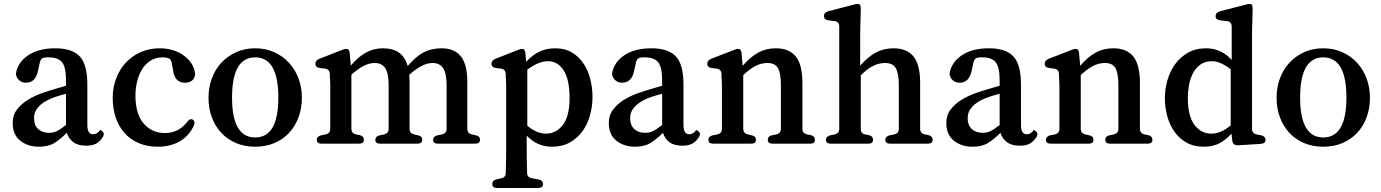

<svg xmlns="http://www.w3.org/2000/svg" viewBox="-20 -714 6863 954"><path d="M477 -68Q479 -70 490 -60Q502 -48 489 -30Q473 -7 454 1.5Q435 10 409 10Q368 10 344.5 -7.5Q321 -25 312 -54Q280 -22 250 -3.5Q220 15 173 15Q118 15 80.5 -15Q43 -45 43 -103Q43 -142 64.5 -170Q86 -198 118.5 -218Q151 -238 188 -251Q225 -264 257 -273L308 -288V-314Q308 -380 288.5 -404.5Q269 -429 222 -429Q217 -429 212.5 -429Q208 -429 203 -428Q183 -427 178 -404L169 -363Q157 -303 109 -303Q89 -303 75 -315.5Q61 -328 59 -348Q68 -404 119.5 -439Q171 -474 255 -474Q338 -474 376 -434Q414 -394 414 -293V-92Q414 -47 442 -47Q454 -47 464 -54Q471 -59 473 -62.5Q475 -66 477 -68ZM308 -93V-248Q284 -242 256.5 -233Q229 -224 205 -210Q181 -196 165 -175.5Q149 -155 149 -126Q149 -92 169.5 -73Q190 -54 224 -54Q244 -54 261.5 -62Q279 -70 308 -93Z M909 -107Q920 -122 930 -122Q933 -122 937 -120Q952 -111 943 -90Q920 -39 873.5 -12Q827 15 764 15Q710 15 668 -3.5Q626 -22 597.5 -54.5Q569 -87 554.5 -131.5Q540 -176 540 -228Q540 -279 557 -324Q574 -369 605 -402.5Q636 -436 679 -455Q722 -474 775 -474Q805 -474 834.5 -466Q864 -458 888.5 -441.5Q913 -425 930 -400.5Q947 -376 950 -344Q943 -303 899 -303Q848 -303 840 -365L833 -403Q829 -421 816.5 -425Q804 -429 789 -429Q752 -429 726 -411.5Q700 -394 684 -366.5Q668 -339 660.5 -305.5Q653 -272 653 -241Q653 -147 694 -100Q735 -53 799 -53Q867 -53 909 -107Z M1248 -474Q1300 -474 1343 -454.5Q1386 -435 1416.5 -401.5Q1447 -368 1463.5 -323.5Q1480 -279 1480 -228Q1480 -176 1463.5 -131.5Q1447 -87 1417 -54.5Q1387 -22 1344 -3.5Q1301 15 1248 15Q1195 15 1152 -3.5Q1109 -22 1079 -54.5Q1049 -87 1032.5 -131.5Q1016 -176 1016 -228Q1016 -279 1032.5 -324Q1049 -369 1079.5 -402Q1110 -435 1152.5 -454.5Q1195 -474 1248 -474ZM1248 -429Q1133 -429 1133 -229Q1133 -31 1248 -31Q1363 -31 1363 -229Q1363 -429 1248 -429Z M2302 -72Q2303 -51 2325 -46L2343 -42Q2365 -38 2365 -19Q2365 0 2340 0H2157Q2132 0 2132 -19Q2132 -37 2155 -42L2176 -46Q2198 -51 2199 -72V-290Q2199 -351 2181.5 -376Q2164 -401 2129 -401Q2101 -401 2071.5 -384.5Q2042 -368 2013 -342Q2014 -333 2014.5 -322.5Q2015 -312 2015 -301V-72Q2016 -51 2038 -46L2056 -42Q2078 -38 2078 -19Q2078 0 2053 0H1870Q1845 0 1845 -19Q1845 -37 1868 -42L1888 -46Q1910 -51 1911 -72V-290Q1911 -350 1894 -375.5Q1877 -401 1842 -401Q1813 -401 1784 -385Q1755 -369 1726 -343V-72Q1727 -51 1749 -46L1766 -43Q1788 -38 1788 -19Q1788 0 1763 0H1579Q1554 0 1554 -19Q1554 -37 1577 -42L1598 -46Q1620 -51 1621 -72V-253Q1621 -273 1621 -289Q1621 -305 1620 -317Q1619 -325 1619 -332Q1619 -339 1619 -347Q1617 -370 1595 -373L1570 -376Q1547 -379 1547 -397Q1547 -414 1567 -422L1683 -467Q1692 -471 1701 -471Q1707 -471 1709 -469Q1717 -464 1718 -446L1723 -388Q1758 -430 1797 -452Q1836 -474 1883 -474Q1932 -474 1962 -453Q1992 -432 2006 -386Q2044 -432 2083.5 -453Q2123 -474 2174 -474Q2237 -474 2269.5 -434.5Q2302 -395 2302 -306Z M2582 -469Q2590 -464 2591 -446L2594 -407Q2626 -441 2660.5 -457.5Q2695 -474 2738 -474Q2788 -474 2823 -452.5Q2858 -431 2880.5 -396.5Q2903 -362 2913.5 -319Q2924 -276 2924 -233Q2924 -187 2912 -142.5Q2900 -98 2875 -63Q2850 -28 2812 -6.5Q2774 15 2723 15Q2649 15 2597 -40V14Q2597 43 2597.5 77.5Q2598 112 2599 144Q2599 167 2621 171L2656 178Q2678 182 2678 201Q2678 220 2653 220H2451Q2426 220 2426 201Q2426 182 2448 177L2471 172Q2493 167 2493 145Q2494 113 2494.5 78.5Q2495 44 2495 14V-253Q2495 -273 2495 -289Q2495 -305 2494 -317Q2493 -325 2493 -332Q2493 -339 2493 -347Q2491 -370 2469 -373L2445 -376Q2422 -379 2422 -397Q2422 -414 2442 -422L2557 -467Q2566 -471 2574 -471Q2578 -471 2582 -469ZM2600 -368V-89Q2648 -50 2693 -50Q2743 -50 2776.5 -93Q2810 -136 2810 -227Q2810 -319 2780.5 -364.5Q2751 -410 2702 -410Q2657 -410 2600 -368Z M3439 -68Q3441 -70 3452 -60Q3464 -48 3451 -30Q3435 -7 3416 1.5Q3397 10 3371 10Q3330 10 3306.5 -7.5Q3283 -25 3274 -54Q3242 -22 3212 -3.5Q3182 15 3135 15Q3080 15 3042.5 -15Q3005 -45 3005 -103Q3005 -142 3026.5 -170Q3048 -198 3080.5 -218Q3113 -238 3150 -251Q3187 -264 3219 -273L3270 -288V-314Q3270 -380 3250.5 -404.5Q3231 -429 3184 -429Q3179 -429 3174.5 -429Q3170 -429 3165 -428Q3145 -427 3140 -404L3131 -363Q3119 -303 3071 -303Q3051 -303 3037 -315.5Q3023 -328 3021 -348Q3030 -404 3081.5 -439Q3133 -474 3217 -474Q3300 -474 3338 -434Q3376 -394 3376 -293V-92Q3376 -47 3404 -47Q3416 -47 3426 -54Q3433 -59 3435 -62.5Q3437 -66 3439 -68ZM3270 -93V-248Q3246 -242 3218.5 -233Q3191 -224 3167 -210Q3143 -196 3127 -175.5Q3111 -155 3111 -126Q3111 -92 3131.5 -73Q3152 -54 3186 -54Q3206 -54 3223.5 -62Q3241 -70 3270 -93Z M3967 -72Q3968 -51 3990 -46L4007 -43Q4029 -38 4029 -19Q4029 0 4004 0H3820Q3795 0 3795 -19Q3795 -38 3817 -42L3837 -46Q3859 -51 3860 -72V-290Q3860 -350 3845.5 -375.5Q3831 -401 3793 -401Q3762 -401 3733.5 -386Q3705 -371 3673 -341V-72Q3674 -51 3696 -46L3714 -42Q3736 -38 3736 -19Q3736 0 3711 0H3525Q3500 0 3500 -19Q3500 -37 3523 -42L3544 -46Q3566 -51 3567 -72V-253Q3567 -273 3567 -289Q3567 -305 3566 -317Q3565 -325 3565 -332Q3565 -339 3565 -347Q3563 -370 3541 -373L3517 -376Q3494 -379 3494 -397Q3494 -414 3514 -422L3630 -467Q3639 -471 3648 -471Q3654 -471 3656 -469Q3664 -464 3665 -446L3670 -387Q3708 -431 3747 -452.5Q3786 -474 3835 -474Q3901 -474 3934 -433.5Q3967 -393 3967 -301Z M4552 -72Q4553 -51 4575 -46L4592 -43Q4614 -38 4614 -19Q4614 0 4589 0H4404Q4379 0 4379 -19Q4379 -37 4402 -42L4423 -46Q4445 -51 4446 -72V-290Q4446 -350 4431 -375.5Q4416 -401 4378 -401Q4347 -401 4318 -386.5Q4289 -372 4257 -340V-73Q4257 -50 4279 -46L4296 -43Q4318 -38 4318 -19Q4318 0 4293 0H4109Q4084 0 4084 -19Q4084 -37 4107 -42L4127 -46Q4149 -51 4150 -72V-583Q4150 -606 4127 -609L4097 -613Q4074 -616 4074 -634Q4074 -652 4095 -658L4226 -692Q4231 -694 4234.5 -694Q4238 -694 4242 -694Q4249 -694 4251 -692Q4257 -688 4257 -668L4254 -552V-388Q4293 -432 4332 -453Q4371 -474 4420 -474Q4486 -474 4519 -433.5Q4552 -393 4552 -301Z M5116 -68Q5118 -70 5129 -60Q5141 -48 5128 -30Q5112 -7 5093 1.5Q5074 10 5048 10Q5007 10 4983.5 -7.5Q4960 -25 4951 -54Q4919 -22 4889 -3.5Q4859 15 4812 15Q4757 15 4719.5 -15Q4682 -45 4682 -103Q4682 -142 4703.5 -170Q4725 -198 4757.5 -218Q4790 -238 4827 -251Q4864 -264 4896 -273L4947 -288V-314Q4947 -380 4927.5 -404.5Q4908 -429 4861 -429Q4856 -429 4851.5 -429Q4847 -429 4842 -428Q4822 -427 4817 -404L4808 -363Q4796 -303 4748 -303Q4728 -303 4714 -315.5Q4700 -328 4698 -348Q4707 -404 4758.5 -439Q4810 -474 4894 -474Q4977 -474 5015 -434Q5053 -394 5053 -293V-92Q5053 -47 5081 -47Q5093 -47 5103 -54Q5110 -59 5112 -62.5Q5114 -66 5116 -68ZM4947 -93V-248Q4923 -242 4895.5 -233Q4868 -224 4844 -210Q4820 -196 4804 -175.5Q4788 -155 4788 -126Q4788 -92 4808.5 -73Q4829 -54 4863 -54Q4883 -54 4900.5 -62Q4918 -70 4947 -93Z M5644 -72Q5645 -51 5667 -46L5684 -43Q5706 -38 5706 -19Q5706 0 5681 0H5497Q5472 0 5472 -19Q5472 -38 5494 -42L5514 -46Q5536 -51 5537 -72V-290Q5537 -350 5522.5 -375.5Q5508 -401 5470 -401Q5439 -401 5410.5 -386Q5382 -371 5350 -341V-72Q5351 -51 5373 -46L5391 -42Q5413 -38 5413 -19Q5413 0 5388 0H5202Q5177 0 5177 -19Q5177 -37 5200 -42L5221 -46Q5243 -51 5244 -72V-253Q5244 -273 5244 -289Q5244 -305 5243 -317Q5242 -325 5242 -332Q5242 -339 5242 -347Q5240 -370 5218 -373L5194 -376Q5171 -379 5171 -397Q5171 -414 5191 -422L5307 -467Q5316 -471 5325 -471Q5331 -471 5333 -469Q5341 -464 5342 -446L5347 -387Q5385 -431 5424 -452.5Q5463 -474 5512 -474Q5578 -474 5611 -433.5Q5644 -393 5644 -301Z M6201 -73Q6201 -51 6224 -46L6245 -42Q6268 -37 6268 -19Q6268 -1 6244 1L6130 8Q6106 8 6103 -14L6099 -50Q6070 -18 6038 -1.5Q6006 15 5961 15Q5911 15 5874.5 -6Q5838 -27 5814.5 -61Q5791 -95 5779.5 -138Q5768 -181 5768 -226Q5768 -272 5781 -316.5Q5794 -361 5819.5 -396Q5845 -431 5883.5 -452.5Q5922 -474 5973 -474Q6048 -474 6100 -416V-582Q6100 -606 6077 -609L6043 -613Q6020 -616 6020 -634Q6020 -652 6042 -658L6174 -692Q6179 -694 6182.5 -694Q6186 -694 6190 -694Q6197 -694 6199 -692Q6204 -688 6204 -668L6201 -552ZM6095 -91V-370Q6043 -410 6002 -410Q5967 -410 5943.5 -392.5Q5920 -375 5906.5 -348Q5893 -321 5887.5 -289Q5882 -257 5882 -229Q5882 -137 5915 -93.5Q5948 -50 5999 -50Q6046 -50 6095 -91Z M6555 -474Q6607 -474 6650 -454.5Q6693 -435 6723.5 -401.5Q6754 -368 6770.5 -323.5Q6787 -279 6787 -228Q6787 -176 6770.5 -131.5Q6754 -87 6724 -54.5Q6694 -22 6651 -3.5Q6608 15 6555 15Q6502 15 6459 -3.5Q6416 -22 6386 -54.5Q6356 -87 6339.5 -131.5Q6323 -176 6323 -228Q6323 -279 6339.5 -324Q6356 -369 6386.5 -402Q6417 -435 6459.5 -454.5Q6502 -474 6555 -474ZM6555 -429Q6440 -429 6440 -229Q6440 -31 6555 -31Q6670 -31 6670 -229Q6670 -429 6555 -429Z"/></svg>

Font: Song Myung
Style: Regular
Weight: 400
Designer: JIKJI
Foundry: JIKJI
Version: Version 1.00